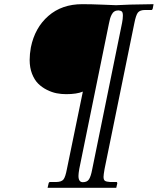

<svg xmlns="http://www.w3.org/2000/svg" viewBox="-20 -666 756 920"><path d="M481 144Q476.1 172.4 476.1 181.2Q476.1 195.8 482.9 200.4Q489.7 205.1 507.8 206.1H538.1Q542 206.1 542 212.9L537.1 233.9H208L212.9 212.9Q214.4 206.1 220.2 206.1H250Q274.9 205.6 284.2 193.8Q293.5 182.1 300.8 143.1L377 -227.1Q348.1 -214.8 296.9 -214.8Q273.4 -214.8 251 -219.2Q228.5 -223.6 204.6 -235.6Q180.7 -247.6 162.8 -265.4Q145 -283.2 133.5 -312.5Q122.1 -341.8 122.1 -378.9Q122.1 -406.2 127.9 -439Q147 -533.2 211.7 -589.6Q276.4 -646 374 -646Q417.5 -646 473.1 -643.6Q528.8 -641.1 536.1 -641.1L605 -644L715.8 -646L711.9 -625Q710 -618.2 706.1 -618.2H675.8Q650.4 -618.2 640.6 -605.5Q631.3 -593.3 624 -556.2ZM377 207Q397.5 207 406.5 193.1Q415.5 179.2 421.9 145L564.9 -556.2Q568.8 -576.2 568.8 -590.8Q568.8 -606.4 563.7 -610.8Q558.6 -615.2 547.9 -616.2Q536.1 -616.2 528.1 -611.1Q520 -606 514.9 -595.7Q509.8 -585.4 507.3 -576.4Q504.9 -567.4 502 -553.2L359.9 143.1Q356 165.5 356 176.8Q356 207 377 207Z"/></svg>

Font: Linux Libertine G
Style: Bold Italic
Weight: 700
Italic angle: -11.5°
Designer: Philipp H. Poll
Foundry: Philipp H. Poll
Version: Version 4.1.0